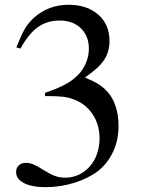

<svg xmlns="http://www.w3.org/2000/svg" viewBox="-20 -773 598 809"><path d="M169.9 -381.8Q198.2 -391.6 219.2 -400.4Q240.2 -409.2 256.3 -418Q272.5 -426.8 285.2 -436.5Q297.9 -446.3 310.5 -459Q331.1 -480.5 342.8 -509.3Q354.5 -538.1 354.5 -567.4Q354.5 -621.1 320.8 -653.8Q287.1 -686.5 231.4 -686.5Q178.7 -686.5 139.6 -658.7Q100.6 -630.9 66.4 -568.4L48.8 -573.2Q58.6 -597.7 66.9 -616.2Q75.2 -634.8 83.5 -649.4Q91.8 -664.1 101.6 -675.8Q111.3 -687.5 124 -699.2Q185.5 -752.9 268.6 -752.9Q346.7 -752.9 394 -711.4Q441.4 -669.9 441.4 -600.6Q441.4 -578.1 436 -558.6Q430.7 -539.1 418.9 -521Q407.2 -502.9 387.2 -484.9Q367.2 -466.8 337.9 -446.3Q375 -430.7 394.5 -418.5Q414.1 -406.2 431.6 -387.7Q455.1 -362.3 467.3 -324.7Q479.5 -287.1 479.5 -243.2Q479.5 -184.6 457.5 -135.7Q435.5 -86.9 393.6 -52.7Q352.5 -21.5 293.5 -2.9Q234.4 15.6 171.9 15.6Q114.3 15.6 81.1 -1.5Q47.9 -18.6 47.9 -47.9Q47.9 -65.4 59.1 -76.2Q70.3 -86.9 89.8 -86.9Q104.5 -86.9 120.1 -80.6Q135.7 -74.2 160.2 -58.6Q191.4 -39.1 211.4 -31.7Q231.4 -24.4 254.9 -24.4Q286.1 -24.4 312.5 -37.1Q338.9 -49.8 358.4 -71.8Q377.9 -93.8 388.7 -124.5Q399.4 -155.3 399.4 -190.4Q399.4 -249 368.7 -293.9Q337.9 -338.9 284.2 -356.4Q265.6 -363.3 241.7 -365.7Q217.8 -368.2 169.9 -368.2Z"/></svg>

Font: BabelStone Tibetan Slim
Style: Regular
Weight: 400
Designer: Christopher J. Fynn
Foundry: BabelStone
Version: Version 10.011 October 1, 2023